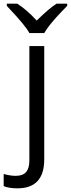

<svg xmlns="http://www.w3.org/2000/svg" viewBox="-74 -786 386 1046"><path d="M50 -657Q76 -625 86 -606H167Q193 -651 260 -721L292 -754V-766H234Q192 -739 126 -674Q73 -732 20 -766H-37V-754Q29 -684 50 -657ZM167 82V-535H86V88Q86 131 68 151.5Q50 172 12 172Q-17 172 -54 162V228Q-25 240 21 240Q167 240 167 82Z"/></svg>

Font: OpenSansMMV
Style: Regular
Weight: 400
Designer: Steve Matteson
Foundry: Ascender Corporation
Version: Version 4.000